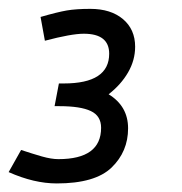

<svg xmlns="http://www.w3.org/2000/svg" viewBox="-35 -758 420 444"><path d="M58.8 -718.8 68.8 -663.8Q130 -680 158.8 -680Q217.5 -680 217.5 -633.8Q217.5 -565 112.5 -565H101.2L91.2 -512.5H102.5Q151.2 -512.5 175 -501.2Q198.8 -490 198.8 -462.5Q198.8 -390 100 -390Q83.8 -390 61.9 -396.2Q40 -402.5 13.8 -411.2L-15 -360Q43.8 -333.8 96.2 -333.8Q185 -333.8 223.1 -370.6Q261.2 -407.5 261.2 -461.2Q261.2 -512.5 216.2 -540Q245 -562.5 261.2 -590.6Q277.5 -618.8 277.5 -650Q277.5 -690 249.4 -713.8Q221.2 -737.5 173.8 -737.5Q141.2 -737.5 119.4 -733.8Q97.5 -730 58.8 -718.8Z"/></svg>

Font: Cambay
Style: Italic
Weight: 400
Italic angle: -11°
Designer: Pooja Saxena
Foundry: Pooja Saxena
Version: Version 1.019;PS 001.019;hotconv 1.0.70;makeotf.lib2.5.58329